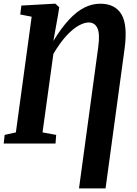

<svg xmlns="http://www.w3.org/2000/svg" viewBox="-20 -773 736 1034"><path d="M405.5 241.5 509 -519Q519 -591.5 504.5 -621.8Q490 -652 457.5 -652Q435 -652 405 -636Q375 -620 340.2 -583.2Q305.5 -546.5 267.5 -483L209 -60L282.5 -46.5L279 0H0L5 -46.5L65.5 -60L150.5 -683L89 -695L95 -743L272 -753H278.5L299 -734L293 -695L267.5 -552.5Q310.5 -623 351.8 -667.2Q393 -711.5 434.5 -732.2Q476 -753 520 -753Q600 -753 634.2 -695.5Q668.5 -638 650.5 -507.5L548.5 241.5Z"/></svg>

Font: Merriweather 24pt SemiCondensed
Style: Bold Italic
Weight: 700
Width: 4
Italic angle: -7.8°
Designer: Eben Sorkin
Foundry: Eben Sorkin
Version: Version 2.101